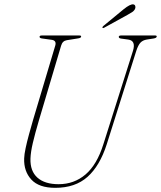

<svg xmlns="http://www.w3.org/2000/svg" viewBox="-20 -866 753 898"><path d="M463.5 -191.5 602 -628.5Q616.5 -676 579.5 -681L546.5 -685.5Q535.5 -687 535.5 -693.5Q535.5 -700 546 -700H706Q713 -700 713 -695.5Q713 -688.5 698.5 -686L666.5 -681Q648 -678 637.2 -666.8Q626.5 -655.5 617.5 -628.5L479 -190.5Q447 -90.5 389.5 -39Q332 12.5 238.5 12.5Q162 12.5 126.5 -26.2Q91 -65 93 -124.5Q93.5 -143.5 99.8 -173Q106 -202.5 115.5 -237Q125 -271.5 134.5 -304.5L238.5 -653Q245 -675.5 223.5 -679.5L177 -686Q165 -687.5 165 -694Q165.5 -700 175 -700H351.5Q359.5 -700 359.5 -695.5Q359.5 -688.5 345.5 -686.5L292.5 -678Q272.5 -675 266 -653L162 -303Q144 -242 133.8 -198.5Q123.5 -155 122.5 -124.5Q120.5 -66 155 -35.2Q189.5 -4.5 254 -4.5Q326.5 -4.5 380 -50Q433.5 -95.5 463.5 -191.5ZM558 -822.5Q589.5 -848 604 -845.5Q611 -844 612.8 -837.2Q614.5 -830.5 611.5 -824Q606.5 -814.5 597.2 -808.8Q588 -803 575.5 -796L466.5 -736Q461 -733 459.5 -736.5Q457.5 -739.5 464 -745Z"/></svg>

Font: Fraunces 144pt S050 Thin
Style: Italic
Weight: 100
Italic angle: -16°
Version: Version 1.000; ttfautohint (v1.8.3)